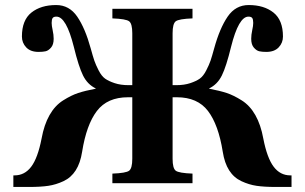

<svg xmlns="http://www.w3.org/2000/svg" viewBox="-20 -727 1210 762"><path d="M33 15V-31H38Q78 -31 104 -65.5Q130 -100 145 -177Q155 -232 176.5 -270Q198 -308 230.5 -328.5Q263 -349 290.5 -358Q318 -367 360 -375V-376Q327 -392 309.5 -427.5Q292 -463 273 -541Q243 -661 204 -661Q193 -661 189 -655.5Q185 -650 185 -636Q185 -625 189 -607Q193 -589 193 -573Q193 -550 182.5 -538Q172 -526 161 -523.5Q150 -521 133 -521Q101 -521 84 -539Q67 -557 67 -582Q67 -647 104.5 -677Q142 -707 203 -707Q255 -707 286.5 -661Q318 -615 340 -535Q349 -502 354.5 -486Q360 -470 371.5 -447.5Q383 -425 397 -415Q411 -405 435 -397Q459 -389 491 -389H505V-595Q505 -633 492.5 -642.5Q480 -652 426 -654V-692H744V-654Q690 -652 677.5 -642.5Q665 -633 665 -595V-389H679Q711 -389 735 -397Q759 -405 773 -415Q787 -425 798.5 -447.5Q810 -470 815.5 -486Q821 -502 830 -535Q852 -615 883.5 -661Q915 -707 967 -707Q1028 -707 1065.5 -677Q1103 -647 1103 -582Q1103 -557 1086 -539Q1069 -521 1037 -521Q1020 -521 1009 -523.5Q998 -526 987.5 -538Q977 -550 977 -573Q977 -589 981 -607Q985 -625 985 -636Q985 -650 981 -655.5Q977 -661 966 -661Q927 -661 897 -541Q878 -463 860.5 -427.5Q843 -392 810 -376V-375Q852 -367 879.5 -358Q907 -349 939.5 -328.5Q972 -308 993.5 -270Q1015 -232 1025 -177Q1040 -100 1066 -65.5Q1092 -31 1132 -31H1137V15H1074Q1029 15 998.5 10.5Q968 6 938 -8Q908 -22 889.5 -51Q871 -80 864 -125Q847 -232 805.5 -286.5Q764 -341 682 -341H665V-97Q665 -59 677.5 -49.5Q690 -40 744 -38V0H426V-38Q480 -40 492.5 -49.5Q505 -59 505 -97V-341H488Q406 -341 364.5 -286.5Q323 -232 306 -125Q299 -80 280.5 -51Q262 -22 232 -8Q202 6 171.5 10.5Q141 15 96 15Z"/></svg>

Font: Heuristica
Style: Bold
Weight: 700
Version: Version 1.0.2